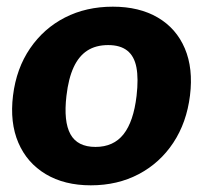

<svg xmlns="http://www.w3.org/2000/svg" viewBox="-20 -547 608 575"><path d="M318 -527Q397 -527 452.5 -494.5Q508 -462 533.5 -402Q559 -342 549 -261Q539 -180 499 -119.5Q459 -59 395.5 -25.5Q332 8 252 8Q173 8 117 -25.5Q61 -59 35 -119.5Q9 -180 19 -261Q29 -342 70 -402Q111 -462 174.5 -494.5Q238 -527 318 -527ZM266 -107Q320 -107 350 -145Q380 -183 389 -260Q395 -312 388.5 -345.5Q382 -379 361 -395.5Q340 -412 304 -412Q267 -412 241.5 -395.5Q216 -379 200.5 -345.5Q185 -312 179 -260Q170 -183 191 -145Q212 -107 266 -107Z"/></svg>

Font: Aleo Black
Style: Italic
Weight: 900
Italic angle: -7°
Designer: Alessio Laiso
Foundry: Alessio Laiso
Version: Version 2.001;gftools[0.9.29]